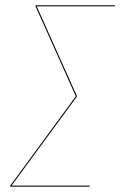

<svg xmlns="http://www.w3.org/2000/svg" viewBox="-20 -700 451 720"><path d="M411.1 -680.2 410.6 -676.3H117.7L268.1 -340.3V-337.4L23.4 -3.9H316.4L315.9 0H18.1L18.6 -3.9L264.2 -338.9L113.3 -676.3V-680.2Z"/></svg>

Font: Fira Sans Compressed Four
Style: Italic
Weight: 100
Width: 3
Italic angle: -8°
Designer: Carrois Corporate & Edenspiekermann AG
Foundry: Carrois Corporate GbR & Edenspiekermann AG
Version: Version 4.203;PS 004.203;hotconv 1.0.88;makeotf.lib2.5.64775